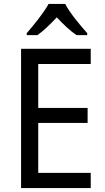

<svg xmlns="http://www.w3.org/2000/svg" viewBox="-20 -964 540 984"><path d="M314 -944H229C205 -899 154 -837 117 -794V-784H172C203 -806 237 -839 271 -875C305 -839 339 -806 372 -784H427V-794C391 -834 337 -899 314 -944ZM445 0V-78H176V-334H429V-411H176V-636H445V-714H88V0Z"/></svg>

Font: Noto Sans Myanmar UI SemiCondensed
Style: Regular
Weight: 400
Width: 4
Designer: Monotype Design Team
Foundry: Monotype Imaging Inc.
Version: Version 2.103